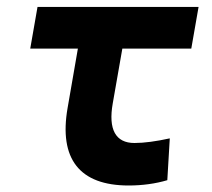

<svg xmlns="http://www.w3.org/2000/svg" viewBox="-20 -538 626 567"><path d="M359.9 9.8C400.4 9.8 439.5 4.4 474.1 -5.9L481.4 -129.4C441.4 -120.6 405.8 -115.7 377 -115.7C321.3 -115.7 299.3 -155.8 313 -232.9L341.3 -394.5H544.9L566.4 -517.6H90.8L69.3 -394.5H210L179.7 -219.7C153.3 -68.8 214.8 9.8 359.9 9.8Z"/></svg>

Font: Cascadia Code NF
Style: Bold Italic
Weight: 700
Italic angle: -10°
Monospace: yes
Designer: Aaron Bell
Foundry: Saja Typeworks
Version: Version 2404.023